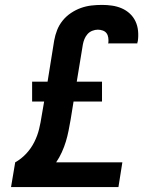

<svg xmlns="http://www.w3.org/2000/svg" viewBox="-20 -763 640 783"><path d="M25 0 42 -101Q67 -115 87 -136.5Q107 -158 120 -184Q133 -210 139.5 -237Q146 -264 150 -291L160 -349H111V-430H174L201 -598Q205 -620 213 -640.5Q221 -661 235.5 -679Q250 -697 269.5 -710Q289 -723 310 -730.5Q331 -738 352.5 -740.5Q374 -743 396 -743Q417 -743 437.5 -740Q458 -737 476.5 -729Q495 -721 509.5 -707.5Q524 -694 532.5 -676Q541 -658 543 -637Q545 -616 542 -595Q541 -593 540.5 -590.5Q540 -588 540 -586H421Q421 -587 421 -587.5Q421 -588 422 -589Q423 -599 421.5 -609.5Q420 -620 414.5 -627.5Q409 -635 399 -638.5Q389 -642 379 -642Q368 -642 356.5 -637.5Q345 -633 337 -624Q329 -615 324.5 -604Q320 -593 318 -582L293 -430H396V-349H280L268 -275Q264 -252 259.5 -229.5Q255 -207 248.5 -185.5Q242 -164 232 -142Q222 -120 209 -101H479L463 0Z"/></svg>

Font: Iosevka Curly Extended Oblique
Style: Bold
Weight: 700
Width: 7
Italic angle: -9°
Monospace: yes
Designer: Belleve Invis
Foundry: Belleve Invis
Version: Version 11.1.0; ttfautohint (v1.8.3)